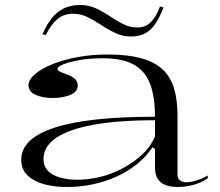

<svg xmlns="http://www.w3.org/2000/svg" viewBox="-20 -733 880 768"><path d="M410 -515Q488 -515 541.5 -501Q595 -487 628 -457.5Q661 -428 675.5 -381.5Q690 -335 690 -272V-36Q690 -19 700 -11.5Q710 -4 725 -4Q744 -4 767 -11.5Q790 -19 811 -31V-20Q796 -9 776 -1Q756 7 734.5 11Q713 15 692 15Q646 15 623 -4Q600 -23 600 -63Q600 -90 600 -103Q600 -116 600 -123Q600 -130 600 -137L590 -144Q564 -105 526 -75Q488 -45 442.5 -25Q397 -5 347.5 5Q298 15 248 15Q196 15 155 3.5Q114 -8 89.5 -32Q65 -56 65 -94Q65 -179 198.5 -222.5Q332 -266 600 -266Q600 -348 579.5 -399.5Q559 -451 513.5 -475.5Q468 -500 391 -500Q338 -500 297 -492.5Q256 -485 233 -475.5Q210 -466 210 -457Q210 -452 219 -447Q228 -442 251 -434Q291 -419 291 -391Q291 -366 261.5 -353.5Q232 -341 190 -341Q151 -341 122.5 -353.5Q94 -366 94 -392Q94 -414 119.5 -436Q145 -458 189 -476Q233 -494 290 -504.5Q347 -515 410 -515ZM600 -252Q451 -252 351.5 -233.5Q252 -215 203 -180.5Q154 -146 154 -97Q154 -68 172 -49.5Q190 -31 221.5 -22.5Q253 -14 290 -14Q331 -14 377 -24.5Q423 -35 466.5 -57.5Q510 -80 545.5 -112Q581 -144 600 -187ZM504 -587Q472 -587 442.5 -600.5Q413 -614 385.5 -632.5Q358 -651 330.5 -664.5Q303 -678 273 -678Q235 -678 209.5 -656.5Q184 -635 163 -593L150 -596Q166 -633 186 -659Q206 -685 234.5 -699Q263 -713 301 -713Q335 -713 364 -699.5Q393 -686 419.5 -668Q446 -650 473 -636.5Q500 -623 530 -623Q562 -623 583.5 -644.5Q605 -666 620 -707L634 -703Q619 -664 601.5 -638Q584 -612 560.5 -599.5Q537 -587 504 -587Z"/></svg>

Font: Kalnia SemiExpanded Light
Style: Regular
Weight: 300
Width: 6
Designer: Frida Medrano
Foundry: Frida Medrano
Version: Version 1.105